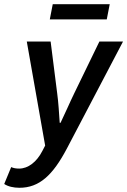

<svg xmlns="http://www.w3.org/2000/svg" viewBox="-67 -689 603 910"><path d="M25 201C119 201 183 142 250 15L516 -492H404L285 -247C264 -204 241 -150 220 -107H216C213 -150 210 -204 204 -247L173 -492H60L147 1L134 26C107 79 66 110 24 110C9 110 -3 108 -14 103L-47 183C-29 195 -3 201 25 201ZM169 -597H439L453 -669H183Z"/></svg>

Font: Source Sans Pro Semibold
Style: Italic
Weight: 600
Italic angle: -11°
Designer: Paul D. Hunt
Foundry: Adobe Systems Incorporated
Version: Version 3.006;hotconv 1.0.111;makeotfexe 2.5.65597